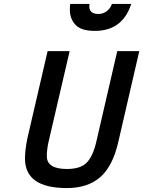

<svg xmlns="http://www.w3.org/2000/svg" viewBox="-20 -945 728 976"><path d="M434 -913Q434 -874 480 -874Q504 -874 522.5 -888Q541 -902 549 -925H647Q603 -788 462 -788Q392 -788 363.5 -819Q335 -850 335 -895Q335 -909 337 -925H435Q434 -918 434 -913ZM227 -225Q218 -185 218 -151Q218 -86 320 -86Q389 -86 420.5 -118Q452 -150 469 -222L576 -685H688L581 -222Q553 -100 489.5 -44.5Q426 11 320 11Q107 11 107 -139Q107 -181 119 -241L222 -685H334Z"/></svg>

Font: Titillium Web SemiBold
Style: Italic
Weight: 600
Italic angle: -13°
Version: Version 1.002;PS 57.000;hotconv 1.0.70;makeotf.lib2.5.55311